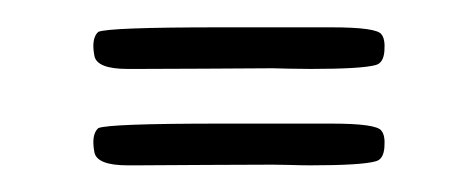

<svg xmlns="http://www.w3.org/2000/svg" viewBox="-20 -331 344 144"><path d="M53.7 -307.1Q61.5 -310.5 145 -310.5Q145 -310.5 203.6 -310.5Q203.6 -310.5 210 -310.5Q210 -310.5 228.5 -310.5Q262.7 -310.5 266.1 -305.2Q269 -301.8 268.3 -292.7Q267.6 -283.7 261.7 -282.2Q251 -279.3 212.9 -279.3Q206.5 -279.3 196.8 -279.5Q187 -279.8 184.6 -279.8H184.1Q167 -279.8 133.8 -279.5Q100.6 -279.3 83.5 -279.3H75.7Q52.7 -279.3 50.8 -289.1Q48.3 -302.2 53.7 -307.1ZM53.7 -234.9Q61.5 -238.3 145 -238.3H203.6Q203.6 -238.3 210 -238.3Q210 -238.3 228.5 -238.3Q262.7 -238.3 266.1 -232.9Q269 -229.5 268.3 -220.5Q267.6 -211.4 261.7 -210Q251 -207 212.9 -207Q206.5 -207 196.8 -207.3Q187 -207.5 184.6 -207.5H184.1Q167 -207.5 133.8 -207.3Q100.6 -207 83.5 -207H75.7Q52.7 -207 50.8 -216.8Q48.3 -230 53.7 -234.9Z"/></svg>

Font: Sintesa 2
Style: 2
Weight: 400
Version: Version 001.000